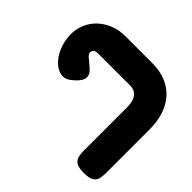

<svg xmlns="http://www.w3.org/2000/svg" viewBox="-176 -779 1120 1120"><g transform="rotate(45 384.0 -219.0)"><path d="M650 149Q605 149 586 135Q567 121 563 100Q559 79 559 57V-296Q559 -332 550.5 -355.5Q542 -379 524.5 -391Q507 -403 480 -403H216Q197 -403 187.5 -394Q178 -385 179.5 -372.5Q181 -360 195 -348Q203 -342 211 -335Q219 -328 226.5 -321.5Q234 -315 242 -308Q265 -289 269 -268.5Q273 -248 258.5 -226Q244 -204 211 -179Q183 -158 152 -164Q121 -170 93 -196.5Q65 -223 46.5 -265.5Q28 -308 25 -359Q23 -407 39.5 -448.5Q56 -490 88 -521Q120 -552 163.5 -569.5Q207 -587 259 -587H477Q561 -587 620.5 -553Q680 -519 711.5 -454.5Q743 -390 743 -299V58Q743 80 739 101Q735 122 716 135.5Q697 149 650 149Z"/></g></svg>

Font: Fredoka Expanded
Style: Bold
Weight: 700
Width: 7
Designer: Ben Nathan
Foundry: Milena B. Brandão, Ben Nathan
Version: Version 2.001